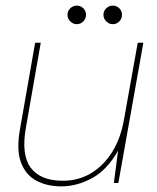

<svg xmlns="http://www.w3.org/2000/svg" viewBox="-20 -651 557 683"><path d="M198 12Q147 12 109 -8.5Q71 -29 54.5 -73.5Q38 -118 51 -191L105 -499H125L72 -196Q55 -100 89.5 -54Q124 -8 204 -8Q258 -8 302.5 -34Q347 -60 378.5 -109.5Q410 -159 422 -231L470 -499H490L401 0H385L400 -115Q361 -46 307 -17Q253 12 198 12ZM253 -565Q240 -565 230 -575Q220 -585 220 -598Q220 -612 230 -621.5Q240 -631 253 -631Q267 -631 276.5 -621.5Q286 -612 286 -598Q286 -585 276.5 -575Q267 -565 253 -565ZM381 -565Q368 -565 358 -575Q348 -585 348 -598Q348 -612 358 -621.5Q368 -631 381 -631Q395 -631 404.5 -621.5Q414 -612 414 -598Q414 -585 404.5 -575Q395 -565 381 -565Z"/></svg>

Font: DM Sans 20pt Thin
Style: Italic
Weight: 250
Italic angle: -10°
Version: Version 4.004;gftools[0.9.30]